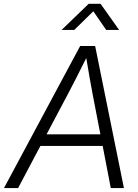

<svg xmlns="http://www.w3.org/2000/svg" viewBox="-53 -963 707 983"><path d="M-32.7 0 357.4 -727.5H434.1L581.5 0H514.2L472.7 -215.8H153.8L39.6 0ZM185.5 -275.4H460.9L421.4 -480Q414.6 -517.6 406.5 -561.5Q398.4 -605.5 388.7 -666Q358.4 -605.5 336.2 -561.5Q314 -517.6 293.9 -480ZM327.1 -809.6H262.2L262.7 -810.1L400.9 -943.4H461.9L556.6 -810.1L556.2 -809.6H490.7L424.8 -905.3Z"/></svg>

Font: Inter Display Light
Style: Italic
Weight: 300
Italic angle: -9.39999°
Designer: Rasmus Andersson
Foundry: rsms
Version: Version 4.000;git-a52131595